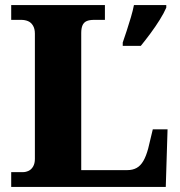

<svg xmlns="http://www.w3.org/2000/svg" viewBox="-20 -734 707 754"><path d="M24 0V-58H70Q81 -58 92 -63Q103 -68 110 -80Q117 -92 117 -110V-602Q117 -621 109.5 -633.5Q102 -646 90 -651Q78 -656 63 -656H24V-714H392V-656H350Q331 -656 320 -651Q309 -646 304 -634.5Q299 -623 299 -604V-66H481Q501 -66 516.5 -74.5Q532 -83 543 -102Q554 -121 562 -151L580 -226H638L631 0ZM462 -567Q469 -587 477.5 -613Q486 -639 494 -666Q502 -693 506 -714H633V-704Q624 -683 607.5 -656.5Q591 -630 571 -603Q551 -576 533 -554H462Z"/></svg>

Font: Noto Rashi Hebrew ExtraBold
Style: Regular
Weight: 800
Version: Version 1.006